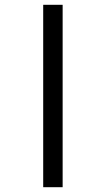

<svg xmlns="http://www.w3.org/2000/svg" viewBox="-20 -780 441 800"><path d="M160 0V-760H241V0Z"/></svg>

Font: Noto Serif SemiCondensed SemiBold
Style: Regular
Weight: 600
Width: 4
Designer: Monotype Design Team
Foundry: Monotype Imaging Inc.
Version: Version 2.013; ttfautohint (v1.8.4.7-5d5b)